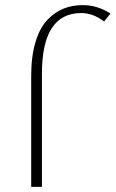

<svg xmlns="http://www.w3.org/2000/svg" viewBox="-20 -731 452 751"><path d="M102 0V-434Q102 -511 119 -567Q136 -623 165.5 -653.5Q195 -684 229 -697.5Q263 -711 304 -711Q361 -711 412 -678L387 -647Q344 -680 298 -680Q144 -680 144 -443V0Z"/></svg>

Font: EauTestText Light
Style: Regular
Weight: 300
Designer: Christian Thalmann (Catharsis Fonts)
Version: Version 0.001;PS 000.001;hotconv 1.0.88;makeotf.lib2.5.64775